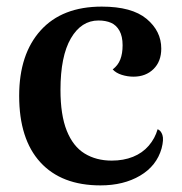

<svg xmlns="http://www.w3.org/2000/svg" viewBox="-20 -547 550 581"><path d="M284 14Q166 14 102 -56Q38 -126 38 -257Q38 -383 103 -455Q168 -527 288 -527Q379 -527 423.5 -490Q468 -453 468 -400Q468 -361 444.5 -338Q421 -315 384 -315Q366 -315 348.5 -320.5Q331 -326 321 -337Q337 -349 344 -367Q351 -385 351 -410Q351 -437 341.5 -454Q332 -471 316 -478Q300 -485 278 -485Q226 -485 194.5 -431Q163 -377 163 -275Q163 -199 182 -151.5Q201 -104 236 -82.5Q271 -61 318 -61Q354 -61 382.5 -72.5Q411 -84 430 -106Q449 -128 457 -156Q467 -152 471.5 -138.5Q476 -125 469 -98Q454 -45 404 -15.5Q354 14 284 14Z"/></svg>

Font: Arima Thin SemiBold
Style: Regular
Weight: 600
Version: Version 1.100